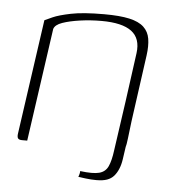

<svg xmlns="http://www.w3.org/2000/svg" viewBox="-43 -441 516 582"><g transform="rotate(5 215.0 -150.5)"><path d="M72 -368Q78 -371 96 -379Q114 -387 150.5 -394.5Q187 -402 251 -402Q299 -402 328 -395.5Q357 -389 372 -375Q387 -361 390.5 -339.5Q394 -318 390 -289L362 -87Q358 -54 355.5 -33Q353 -12 351 -7Q348 14 345.5 31Q343 48 337.5 61Q332 74 324 83Q316 92 303.5 96.5Q291 101 271 101Q255 101 239.5 99Q224 97 216 96Q217 93 218 90Q219 87 219.5 84Q220 81 220 78Q259 83 278 78Q297 73 305 55.5Q313 38 317 7Q328 -69 338.5 -143Q349 -217 359 -293Q365 -338 336.5 -359.5Q308 -381 245 -381Q211 -381 179.5 -376.5Q148 -372 126.5 -364.5Q105 -357 101 -344L52 0Q51 0 49 0Q47 0 44.5 0Q42 0 40 0Q38 0 36 0Q28 0 24.5 -3.5Q21 -7 22 -17Z"/></g></svg>

Font: Genos ExtraLight
Style: Italic
Weight: 250
Italic angle: -8°
Designer: Robert E. Leuschke
Foundry: Robert E. Leuschke
Version: Version 1.010